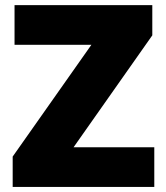

<svg xmlns="http://www.w3.org/2000/svg" viewBox="-20 -734 651 754"><path d="M585.9 0H29.8V-119.1L338.9 -558.1H37.1V-713.9H578.1V-595.2L269 -155.8H585.9Z"/></svg>

Font: TypoPRO Open Sans
Style: Regular
Weight: 800
Foundry: Ascender Corporation
Version: Version 1.10